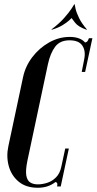

<svg xmlns="http://www.w3.org/2000/svg" viewBox="-20 -879 456 905"><path d="M158.2 6Q102.5 6 68 -22.8Q33.5 -51.5 21.2 -96.6Q9 -141.8 19.5 -190.2L88.5 -514.5Q99.2 -566.2 132 -609.4Q164.8 -652.5 211.2 -678.8Q257.8 -705 309.2 -705Q333 -705 351.4 -698.4Q369.8 -691.8 381.2 -678.5Q389 -680.8 392 -684.5Q395 -688.2 399.2 -699H415.5L381.2 -539.8H365.2L376.8 -599.2Q385 -639.2 368.1 -664.1Q351.2 -689 307.8 -689Q262.8 -689 240 -658.8Q217.2 -628.5 205.8 -576L109 -120.5Q99.8 -75.2 104 -51.6Q108.2 -28 122.5 -19Q136.8 -10 158.5 -10Q179.8 -10 202.9 -17.4Q226 -24.8 244.2 -43.1Q262.5 -61.5 269.2 -93.8L287.5 -179H304.5L266.2 0H249.2Q251 -8.5 249.9 -13.9Q248.8 -19.2 241.5 -21Q224.5 -7.8 204 -0.9Q183.5 6 158.2 6ZM224.8 -739 222 -739.8Q259.5 -768.2 282.4 -794.2Q305.2 -820.2 317 -838Q328.8 -855.8 330 -858.8H332L318.5 -795Q317.2 -793 305.9 -782.8Q294.5 -772.5 274.4 -760.1Q254.2 -747.8 224.8 -739ZM387.2 -739Q349 -752.5 333.8 -772.1Q318.5 -791.8 316.5 -795L330 -858.8H332Q332.2 -855.8 336.1 -838Q340 -820.2 352.6 -794.2Q365.2 -768.2 390 -739.8Z"/></svg>

Font: Emberly Black
Style: Italic
Weight: 900
Italic angle: -12°
Designer: Rajesh Rajput
Foundry: Rajesh Rajput
Version: Version 1.000